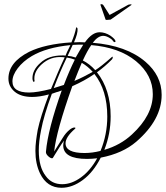

<svg xmlns="http://www.w3.org/2000/svg" viewBox="-20 -720 787 911"><path d="M272 171Q203 171 170 103Q148 57 148 -4Q148 -27 151 -51.5Q154 -76 159 -104Q172 -166 212 -272Q167 -260 133 -260Q79 -260 49.5 -285Q20 -310 20 -347Q20 -424 118 -474Q194 -511 319 -519Q336 -560 341 -588Q341 -591 344 -590Q346 -589 348 -584Q350 -562 331 -519Q357 -521 383 -519Q417 -567 453 -567Q479 -567 505 -550Q528 -533 528 -524Q528 -520 523 -520Q520 -520 516 -526Q512 -532 506 -536Q486 -550 470 -550Q445 -550 420 -517Q580 -504 670 -427Q747 -361 747 -270Q747 -152 627 -48Q562 8 458 28Q423 97 373 134Q323 171 272 171ZM339 -447Q349 -465 358 -480Q367 -495 375 -508H350Q338 -508 325 -507Q321 -497 301 -455Q319 -454 339 -447ZM118 -281Q156 -281 222 -298Q238 -337 254 -374.5Q270 -412 287 -448Q283 -449 275 -449Q220 -453 178 -415Q143 -383 143 -348Q143 -340 144 -337Q145 -333 141 -332Q137 -331 136 -337Q134 -342 134 -349Q134 -388 171 -421Q191 -440 217.5 -448.5Q244 -457 275 -457H283Q287 -457 291 -456L293 -461Q298 -474 304 -485Q310 -496 314 -506Q201 -495 131 -454Q89 -429 64 -396Q39 -363 39 -334Q39 -281 118 -281ZM475 -9Q551 -31 606 -82Q705 -173 705 -273Q705 -364 625 -430Q546 -495 413 -506Q394 -479 373 -433Q405 -417 432 -387Q458 -403 509 -448Q512 -451 514 -451Q515 -451 515 -448Q515 -442 511 -438Q479 -405 440 -377Q505 -295 505 -168Q505 -85 475 -9ZM235 -302 283 -317Q309 -385 335 -437Q317 -444 297 -447Q265 -381 235 -302ZM333 -336Q357 -346 378.5 -357Q400 -368 420 -379Q397 -405 368 -422Q360 -403 351 -381.5Q342 -360 333 -336ZM381 6Q418 6 457 -4Q489 -82 489 -167Q489 -292 428 -369Q382 -337 323 -311Q247 -98 237 -1Q239 -3 277 -65Q292 -90 311 -105Q324 -115 333 -115Q338 -115 338 -112Q338 -111 336 -109Q291 -70 291 -40Q291 6 381 6ZM275 154Q320 154 364.5 121.5Q409 89 441 31Q415 34 393 34Q280 34 280 -30Q280 -42 284 -53Q274 -40 261 -19.5Q248 1 231 29Q229 31 227 31Q219 31 208 20.5Q197 10 198 0Q207 -105 273 -291Q267 -289 261 -286.5Q255 -284 249 -283L226 -275Q188 -172 175 -103Q164 -48 164 -6Q164 73 197 115Q225 154 275 154ZM481 -627 457 -696Q456 -698 458 -700H462Q467 -700 470 -696L500 -649L586 -696Q590 -699 597 -699Q604 -701 604 -697L603 -696L505 -627Q481 -624 481 -627Z"/></svg>

Font: Lovers Quarrel
Style: Regular
Weight: 400
Designer: Robert E. Leuschke
Foundry: Robert E. Leuschke
Version: Version 1.010; ttfautohint (v1.8.3)